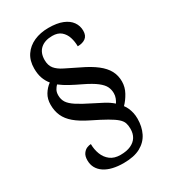

<svg xmlns="http://www.w3.org/2000/svg" viewBox="-209 -865 963 1084"><g transform="rotate(-30 272.0 -323.0)"><path d="M272 114Q233 114 201.5 106.5Q170 99 147.5 84Q125 69 113 47.5Q101 26 101 -2Q101 -29 112 -44.5Q123 -60 137.5 -66Q152 -72 164 -72Q164 -37 176 -5.5Q188 26 213.5 45.5Q239 65 279 65Q320 65 347 52.5Q374 40 387.5 18Q401 -4 401 -35Q401 -57 395.5 -73.5Q390 -90 372 -106Q354 -122 319 -142Q284 -162 225 -191Q172 -217 139.5 -244.5Q107 -272 92.5 -304.5Q78 -337 78 -377Q78 -415 95 -443Q112 -471 137 -489Q119 -511 109.5 -538Q100 -565 100 -601Q100 -652 124 -687.5Q148 -723 189.5 -741.5Q231 -760 284 -760Q339 -760 375 -745.5Q411 -731 429 -705.5Q447 -680 447 -648Q447 -616 427.5 -601.5Q408 -587 376 -587Q376 -618 367 -646Q358 -674 337 -692Q316 -710 280 -710Q231 -710 203 -685Q175 -660 175 -613Q175 -578 192.5 -556.5Q210 -535 245 -518Q280 -501 330 -476Q387 -449 423 -421Q459 -393 476 -361.5Q493 -330 493 -291Q493 -254 474.5 -220.5Q456 -187 433 -164Q443 -151 449.5 -136Q456 -121 460 -103.5Q464 -86 464 -65Q464 -13 444 27.5Q424 68 382 91Q340 114 272 114ZM401 -199Q409 -211 414.5 -225.5Q420 -240 420 -256Q420 -279 410.5 -299Q401 -319 373.5 -340.5Q346 -362 292 -388Q256 -405 224.5 -422Q193 -439 167 -459Q157 -449 149.5 -435.5Q142 -422 142 -402Q142 -375 155 -355Q168 -335 199.5 -314.5Q231 -294 288 -266Q318 -251 347.5 -235.5Q377 -220 401 -199Z"/></g></svg>

Font: Noto Serif Ethiopic
Style: Regular
Weight: 400
Designer: Monotype Design Team
Foundry: Monotype Imaging Inc.
Version: Version 2.102